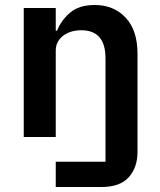

<svg xmlns="http://www.w3.org/2000/svg" viewBox="-20 -548 640 768"><path d="M203 99H402V-315Q402 -427 305 -427Q285 -427 267 -422Q249 -417 234.5 -406.5Q220 -396 211.5 -381Q203 -366 203 -345V0H75V-516H203V-425H208Q225 -467 260.5 -497.5Q296 -528 359 -528Q435 -528 482.5 -477.5Q530 -427 530 -333V60Q530 122 495 161Q460 200 386 200H203Z"/></svg>

Font: IBM Plex Mono SemiBold
Style: Regular
Weight: 600
Monospace: yes
Designer: Mike Abbink, Paul van der Laan, Pieter van Rosmalen
Foundry: Bold Monday
Version: Version 2.3